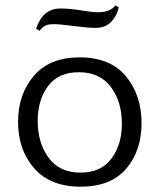

<svg xmlns="http://www.w3.org/2000/svg" viewBox="-20 -691 601 723"><path d="M427 -663Q420 -631 398.5 -608.5Q377 -586 339 -586Q311 -586 257.5 -593Q204 -600 184 -600Q161 -600 150.5 -594.5Q140 -589 129 -575L116 -583Q141 -659 207 -659Q243 -659 285 -652Q327 -645 350 -645Q395 -645 415 -671ZM280 -475Q395 -475 454 -404Q513 -333 513 -227Q513 -123 455 -55.5Q397 12 284 12Q169 12 108.5 -57.5Q48 -127 48 -232Q48 -336 107.5 -405.5Q167 -475 280 -475ZM283 -41Q360 -41 399.5 -93.5Q439 -146 439 -226Q439 -308 397.5 -363.5Q356 -419 277 -419Q200 -419 161 -367Q122 -315 122 -235Q122 -153 163 -97Q204 -41 283 -41Z"/></svg>

Font: Quattrocento Sans
Style: Regular
Weight: 400
Designer: Pablo Impallari
Foundry: Pablo Impallari, Igino Marini, Brenda Gallo
Version: Version 2.000